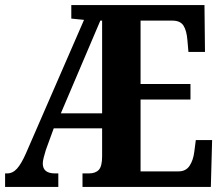

<svg xmlns="http://www.w3.org/2000/svg" viewBox="-20 -734 875 754"><path d="M0 0V-53H8Q30 -53 47 -72Q64 -91 82 -132L310 -656L260 -661V-714H783L785 -530H720L716 -576Q713 -614 700.5 -633.5Q688 -653 657 -653H532V-404H728V-343H532V-61H681Q710 -61 724.5 -83Q739 -105 743 -138L749 -184H813L808 0H304V-53H329Q355 -53 368 -67Q381 -81 381 -120V-230H191L160 -145Q155 -129 151.5 -115Q148 -101 148 -92Q148 -53 196 -53H209V0ZM219 -289H381V-653H374Z"/></svg>

Font: Noto Serif ExtraCondensed ExtraBold
Style: Regular
Weight: 800
Width: 2
Designer: Monotype Design Team
Foundry: Monotype Imaging Inc.
Version: Version 2.013; ttfautohint (v1.8.4.7-5d5b)